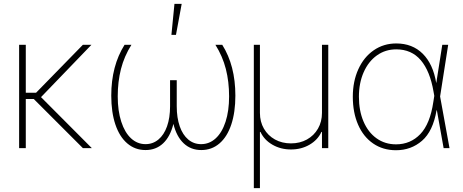

<svg xmlns="http://www.w3.org/2000/svg" viewBox="-20 -760 2375 985"><path d="M112.3 -284.2H165L405.3 -530.3H449.2L190.4 -261.7L451.2 0H405.3L153.3 -252H112.3V0H78.1V-530.3H112.3Z M584 -265.6Q584 -191.4 602.1 -135.7Q620.1 -80.1 652.3 -50.3Q684.6 -20.5 726.6 -20.5Q764.2 -20.5 792.7 -44.2Q821.3 -67.9 836.9 -111.8Q852.5 -155.8 852.5 -214.8V-348.6H886.7V-214.8Q886.7 -155.8 902.1 -111.8Q917.5 -67.9 945.8 -44.2Q974.1 -20.5 1011.7 -20.5Q1054.2 -20.5 1086.7 -50.3Q1119.1 -80.1 1137.2 -135.5Q1155.3 -190.9 1155.3 -265.6Q1155.3 -340.8 1138.7 -406Q1122.1 -471.2 1085 -530.3H1120.1Q1187.5 -423.3 1187.5 -269.5Q1187.5 -184.1 1166.5 -121.1Q1145.5 -58.1 1106 -24.2Q1066.4 9.8 1012.7 9.8Q959 9.8 922.4 -24.7Q885.7 -59.1 869.6 -124.5Q853.5 -59.1 816.9 -24.7Q780.3 9.8 726.6 9.8Q672.9 9.8 633.1 -24.2Q593.3 -58.1 572 -121.1Q550.8 -184.1 550.8 -269.5Q550.8 -421.9 619.1 -530.3H654.3Q617.2 -471.2 600.6 -406Q584 -340.8 584 -265.6ZM875 -740.2H912.1L882.8 -581.1H859.4Z M1282.2 -530.3H1313.5V-180.7Q1313.5 -135.3 1334 -99.9Q1354.5 -64.5 1390.6 -44.4Q1426.8 -24.4 1472.7 -24.4Q1518.6 -24.4 1554.7 -44.4Q1590.8 -64.5 1611.3 -100.1Q1631.8 -135.7 1631.8 -180.7V-530.3H1664.1V0H1631.8V-83H1628.9Q1609.9 -42 1567.9 -17.6Q1525.9 6.8 1472.7 6.8Q1419.9 6.8 1377.7 -17.6Q1335.4 -42 1316.4 -83H1313.5V205.1H1282.2Z M1790 -263.7Q1790 -342.8 1818.4 -405Q1846.7 -467.3 1897.5 -502.2Q1948.2 -537.1 2012.7 -537.1Q2095.7 -537.1 2148.7 -484.4Q2201.7 -431.6 2217.8 -335H2218.3L2249 -530.3H2279.3L2237.8 -265.1L2286.1 0H2255.9L2221.2 -194.3H2219.7Q2201.2 -86.4 2145 -37.8Q2088.9 10.7 2011.7 10.7Q1944.8 10.7 1894.5 -23.7Q1844.2 -58.1 1817.1 -120.4Q1790 -182.6 1790 -263.7ZM2011.7 -19.5Q2085.9 -19.5 2136.2 -72Q2186.5 -124.5 2203.1 -237.3L2208 -268.1L2204.1 -290Q2186 -395.5 2138.7 -451.2Q2091.3 -506.8 2012.7 -506.8Q1957 -506.8 1913.6 -475.8Q1870.1 -444.8 1845.7 -389.4Q1821.3 -334 1821.3 -263.7Q1821.3 -191.9 1845 -136.5Q1868.7 -81.1 1911.9 -50.3Q1955.1 -19.5 2011.7 -19.5Z"/></svg>

Font: Pretendard Std Thin
Style: Regular
Weight: 100
Designer: Base glyphs from Inter by Rasmus Andersson; Hangeul glyphs from Noto Sans CJK(Source Han Sans) by Jang Soo-young and Kan
Foundry: Kil Hyung-jin
Version: Version 1.309